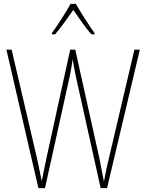

<svg xmlns="http://www.w3.org/2000/svg" viewBox="-20 -1021 754 990"><path d="M371 -1001H344C320 -958 273 -884 247 -850V-844H264C294 -878 332 -933 358 -970C385 -931 420 -879 451 -844H468V-850C448 -876 397 -956 371 -1001ZM701 -765H673L542 -207C531 -164 524 -128 516 -84C507 -131 502 -158 492 -207L368 -765H342L220 -208C214 -181 204 -131 195 -87C190 -112 183 -150 170 -208L40 -765H13L178 -51H212L339 -625C345 -657 349 -675 355 -716C361 -674 366 -655 373 -618L499 -51H532Z"/></svg>

Font: Noto Sans Tamil UI Condensed Thin
Style: Regular
Weight: 100
Width: 3
Designer: Jelle Bosma - Monotype Design Team
Foundry: Monotype Imaging Inc.
Version: Version 2.004